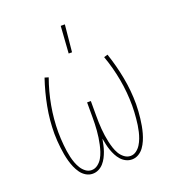

<svg xmlns="http://www.w3.org/2000/svg" viewBox="-136 -850 872 963"><g transform="rotate(-20 300.0 -368.0)"><path d="M195 8Q176 8 159.5 -2Q143 -12 132 -27.5Q121 -43 113.5 -60.5Q106 -78 101 -96Q96 -114 92.5 -133Q89 -152 87 -170.5Q85 -189 83.5 -208Q82 -227 82 -246Q82 -318 95.5 -389Q109 -460 132 -528L152 -522Q128 -455 115.5 -385.5Q103 -316 103 -246Q103 -229 104 -212Q105 -195 106.5 -178Q108 -161 110.5 -144Q113 -127 117 -110Q121 -93 127 -77Q133 -61 142 -46.5Q151 -32 165 -21.5Q179 -11 196 -11Q214 -11 229 -22.5Q244 -34 253 -49.5Q262 -65 267.5 -82Q273 -99 277 -117Q281 -135 283.5 -152.5Q286 -170 287.5 -188Q289 -206 289.5 -224Q290 -242 290 -260V-338H310V-260Q310 -242 310.5 -224Q311 -206 312.5 -188Q314 -170 316.5 -152.5Q319 -135 323 -117Q327 -99 332.5 -82Q338 -65 347 -49.5Q356 -34 371 -22.5Q386 -11 404 -11Q421 -11 435 -21.5Q449 -32 458 -46.5Q467 -61 473 -77Q479 -93 483 -110Q487 -127 489.5 -144Q492 -161 493.5 -178Q495 -195 496 -212Q497 -229 497 -246Q497 -316 484.5 -385.5Q472 -455 448 -522L468 -528Q491 -460 504.5 -389Q518 -318 518 -246Q518 -227 516.5 -208Q515 -189 513 -170.5Q511 -152 507.5 -133Q504 -114 499 -96Q494 -78 486.5 -60.5Q479 -43 468 -27.5Q457 -12 440.5 -2Q424 8 405 8Q388 8 373 0.5Q358 -7 347 -19.5Q336 -32 328.5 -46.5Q321 -61 315.5 -76.5Q310 -92 306.5 -108.5Q303 -125 300 -141Q297 -125 293.5 -108.5Q290 -92 284.5 -76.5Q279 -61 271.5 -46.5Q264 -32 253 -19.5Q242 -7 227 0.5Q212 8 195 8ZM287 -600 297 -744H319L305 -600Z"/></g></svg>

Font: Iosevka HT Thin Extended
Style: Regular
Weight: 100
Width: 7
Monospace: yes
Designer: Belleve Invis
Foundry: Belleve Invis
Version: Version 32.3.0; ttfautohint (v1.8.4)